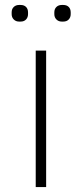

<svg xmlns="http://www.w3.org/2000/svg" viewBox="-20 -754 330 774"><path d="M124 -550H166V0H124ZM27 -697V-704Q27 -718 35.5 -726Q44 -734 57 -734H63Q77 -734 85 -726Q93 -718 93 -704V-697Q93 -684 85 -675.5Q77 -667 63 -667H57Q44 -667 35.5 -675.5Q27 -684 27 -697ZM199 -697V-704Q199 -718 207.5 -726Q216 -734 229 -734H235Q249 -734 257 -726Q265 -718 265 -704V-697Q265 -684 257 -675.5Q249 -667 235 -667H229Q216 -667 207.5 -675.5Q199 -684 199 -697Z"/></svg>

Font: Krub ExtraLight
Style: Regular
Weight: 275
Designer: Ekaluck Peanpanawate
Foundry: Cadson Demak Co.,Ltd.
Version: Version 1.000; ttfautohint (v1.6)